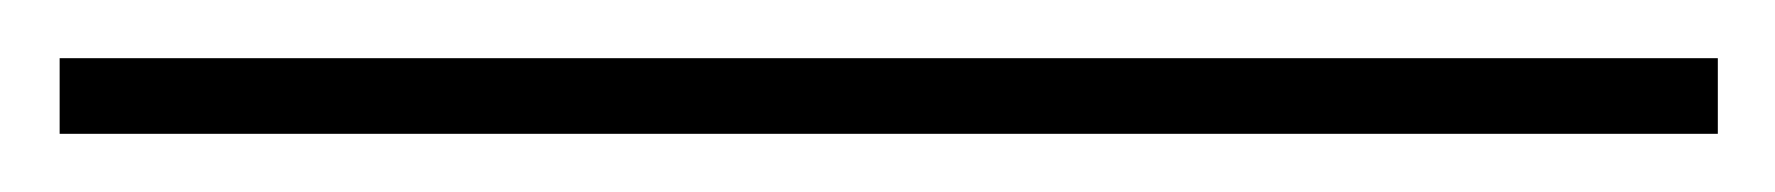

<svg xmlns="http://www.w3.org/2000/svg" viewBox="-26 117 610 66"><path d="M-5.5 163V137H564.5V163Z"/></svg>

Font: Bodoni Moda 9pt SemiBold
Style: Regular
Weight: 600
Designer: Owen Earl
Foundry: indestructible type
Version: Version 2.005